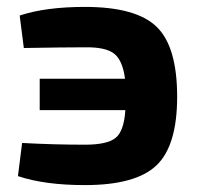

<svg xmlns="http://www.w3.org/2000/svg" viewBox="-20 -524 574 556"><path d="M49 -385 37 -479Q112 -504 226 -504Q374 -504 433.5 -446.5Q493 -389 493 -244Q493 -102 433 -45Q373 12 226 12Q109 12 32 -14L44 -110Q136 -105 226 -105Q290 -105 314.5 -124.5Q339 -144 343 -205H95V-296H342Q335 -350 310 -369Q285 -388 226 -387Q167 -387 49 -385Z"/></svg>

Font: Exo 2.0
Style: Bold
Weight: 700
Designer: Natanael Gama
Version: Version 1.001;PS 001.001;hotconv 1.0.70;makeotf.lib2.5.58329